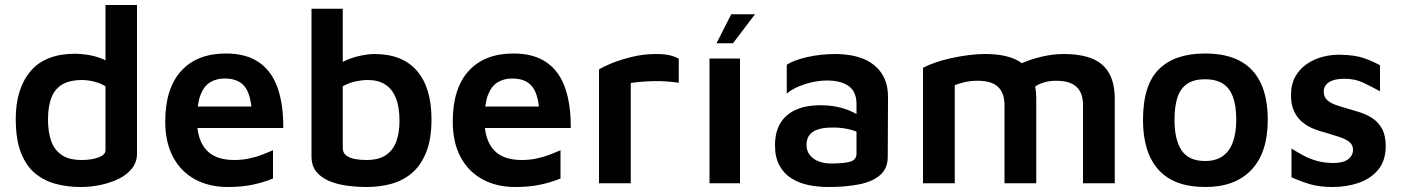

<svg xmlns="http://www.w3.org/2000/svg" viewBox="-20 -733 5608 768"><path d="M302 15Q250 15 203 2.5Q156 -10 120 -40Q84 -70 63.5 -123Q43 -176 43 -257Q43 -378 102 -448Q161 -518 281 -518Q298 -518 325 -514.5Q352 -511 380.5 -501Q409 -491 430 -472L402 -431V-713H528V-119Q528 -85 508 -59.5Q488 -34 455.5 -18Q423 -2 383 6.5Q343 15 302 15ZM307 -93Q347 -93 374.5 -103.5Q402 -114 402 -132V-388Q380 -401 355 -407Q330 -413 307 -413Q262 -413 231.5 -396.5Q201 -380 186.5 -344.5Q172 -309 172 -254Q172 -207 184 -171Q196 -135 225.5 -114Q255 -93 307 -93Z M891 15Q816 15 759.5 -16Q703 -47 672 -105.5Q641 -164 641 -247Q641 -379 704.5 -449Q768 -519 884 -519Q966 -519 1017 -483Q1068 -447 1091 -380Q1114 -313 1113 -221H723L714 -307H1012L988 -271Q986 -350 960.5 -384.5Q935 -419 879 -419Q845 -419 820 -403.5Q795 -388 781.5 -352Q768 -316 768 -253Q768 -175 804.5 -134Q841 -93 917 -93Q948 -93 976.5 -99Q1005 -105 1029.5 -114.5Q1054 -124 1072 -132V-19Q1036 -4 992 5.5Q948 15 891 15Z M1448 15Q1407 15 1367 9.5Q1327 4 1295.5 -9.5Q1264 -23 1245 -46.5Q1226 -70 1226 -108V-698H1351V-425L1324 -465Q1342 -483 1370.5 -494.5Q1399 -506 1428 -511.5Q1457 -517 1477 -517Q1590 -517 1648 -449.5Q1706 -382 1706 -256Q1706 -177 1685 -124.5Q1664 -72 1628.5 -41.5Q1593 -11 1546.5 2Q1500 15 1448 15ZM1445 -93Q1496 -93 1525 -113.5Q1554 -134 1566 -169.5Q1578 -205 1578 -249Q1578 -306 1563 -342Q1548 -378 1520 -395.5Q1492 -413 1451 -413Q1428 -413 1401 -407Q1374 -401 1351 -388V-141Q1351 -122 1364.5 -111.5Q1378 -101 1399.5 -97Q1421 -93 1445 -93Z M2041 15Q1966 15 1909.5 -16Q1853 -47 1822 -105.5Q1791 -164 1791 -247Q1791 -379 1854.5 -449Q1918 -519 2034 -519Q2116 -519 2167 -483Q2218 -447 2241 -380Q2264 -313 2263 -221H1873L1864 -307H2162L2138 -271Q2136 -350 2110.5 -384.5Q2085 -419 2029 -419Q1995 -419 1970 -403.5Q1945 -388 1931.5 -352Q1918 -316 1918 -253Q1918 -175 1954.5 -134Q1991 -93 2067 -93Q2098 -93 2126.5 -99Q2155 -105 2179.5 -114.5Q2204 -124 2222 -132V-19Q2186 -4 2142 5.5Q2098 15 2041 15Z M2376 0V-455Q2390 -465 2425.5 -479.5Q2461 -494 2508 -505.5Q2555 -517 2603 -517Q2639 -517 2660.5 -511.5Q2682 -506 2695 -498V-402Q2675 -405 2649.5 -407Q2624 -409 2597.5 -408.5Q2571 -408 2546.5 -406Q2522 -404 2503 -401V0Z M2818 0V-499H2940V0ZM2846 -560 2905 -676H3000L2912 -560Z M3294 15Q3251 15 3213 7Q3175 -1 3145 -20Q3115 -39 3097.5 -71.5Q3080 -104 3080 -152Q3080 -204 3101 -239.5Q3122 -275 3162.5 -293.5Q3203 -312 3262 -312Q3298 -312 3329 -305.5Q3360 -299 3385 -287.5Q3410 -276 3426 -263L3435 -192Q3414 -206 3381.5 -214.5Q3349 -223 3311 -223Q3258 -223 3232 -206Q3206 -189 3206 -153Q3206 -129 3220 -112Q3234 -95 3256 -87Q3278 -79 3302 -79Q3357 -79 3381.5 -86.5Q3406 -94 3406 -119V-317Q3406 -366 3375 -388.5Q3344 -411 3288 -411Q3245 -411 3200 -396.5Q3155 -382 3127 -359V-474Q3154 -492 3208 -504.5Q3262 -517 3324 -517Q3350 -517 3379 -512.5Q3408 -508 3435 -497Q3462 -486 3484 -466Q3506 -446 3519 -416.5Q3532 -387 3532 -345L3531 -106Q3531 -60 3501.5 -33.5Q3472 -7 3418.5 4Q3365 15 3294 15Z M4125 -336V0H3998V-314Q3998 -333 3993 -350.5Q3988 -368 3976 -381.5Q3964 -395 3943 -402.5Q3922 -410 3889 -410Q3864 -410 3841 -405Q3818 -400 3799 -392V0H3672V-462Q3693 -473 3722 -483Q3751 -493 3785 -500.5Q3819 -508 3854 -512.5Q3889 -517 3920 -517Q3989 -517 4034.5 -498.5Q4080 -480 4102.5 -440Q4125 -400 4125 -336ZM3988 -432Q4020 -459 4061 -477.5Q4102 -496 4147.5 -506.5Q4193 -517 4234 -517Q4303 -517 4348.5 -498.5Q4394 -480 4416.5 -440Q4439 -400 4439 -336V0H4312V-314Q4312 -333 4307 -350.5Q4302 -368 4290 -381.5Q4278 -395 4257 -402.5Q4236 -410 4203 -410Q4178 -410 4155 -403Q4132 -396 4113 -382Z M4801 15Q4676 15 4614 -54Q4552 -123 4552 -253Q4552 -393 4615.5 -456Q4679 -519 4800 -519Q4884 -519 4939.5 -489.5Q4995 -460 5023 -401Q5051 -342 5051 -253Q5051 -123 4986 -54Q4921 15 4801 15ZM4800 -89Q4844 -89 4871.5 -109Q4899 -129 4912 -166Q4925 -203 4925 -253Q4925 -310 4911.5 -346Q4898 -382 4870.5 -399Q4843 -416 4800 -416Q4756 -416 4729 -398Q4702 -380 4690 -344Q4678 -308 4678 -253Q4678 -174 4706.5 -131.5Q4735 -89 4800 -89Z M5311 15Q5257 15 5219 3.5Q5181 -8 5146 -24V-139Q5169 -124 5194.5 -110.5Q5220 -97 5249.5 -89Q5279 -81 5314 -81Q5353 -81 5372.5 -96Q5392 -111 5392 -134Q5392 -154 5377 -165.5Q5362 -177 5338 -185Q5314 -193 5287 -201Q5262 -207 5236.5 -217Q5211 -227 5190 -244Q5169 -261 5156.5 -287.5Q5144 -314 5144 -352Q5144 -397 5162 -428Q5180 -459 5209.5 -478.5Q5239 -498 5273.5 -506.5Q5308 -515 5341 -514Q5399 -513 5434 -501Q5469 -489 5500 -472V-368Q5465 -387 5432.5 -402.5Q5400 -418 5357 -418Q5318 -418 5296.5 -404.5Q5275 -391 5275 -367Q5275 -346 5288 -333.5Q5301 -321 5322.5 -313.5Q5344 -306 5369 -299Q5394 -292 5420.5 -283.5Q5447 -275 5470.5 -259.5Q5494 -244 5508.5 -217Q5523 -190 5523 -147Q5522 -88 5491.5 -52.5Q5461 -17 5413 -1Q5365 15 5311 15Z"/></svg>

Font: Maven Pro SemiBold
Style: Regular
Weight: 600
Designer: Joe Prince
Foundry: Joe Prince
Version: Version 2.103